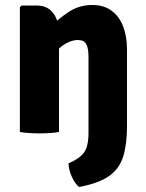

<svg xmlns="http://www.w3.org/2000/svg" viewBox="-20 -528 585 768"><path d="M125.5 -506Q170.5 -506 193.2 -475.2Q216 -444.5 216 -392.5V0Q199.5 3 178.8 4.2Q158 5.5 138 5.5Q118.5 5.5 97.8 4.2Q77 3 59.5 0V-499L66.5 -506ZM488 -24.5Q488 48.5 473 97.5Q458 146.5 416.8 175.8Q375.5 205 296.5 220Q280 207 267.5 179.5Q255 152 254 125.5Q297.5 107 315.8 82.5Q334 58 334 3V-301.5Q334 -335.5 324.8 -351.8Q315.5 -368 290.5 -368Q275 -368 254.8 -359.5Q234.5 -351 214.2 -332.2Q194 -313.5 178.5 -282V-419Q214 -453 255.2 -480.5Q296.5 -508 349.5 -508Q395.5 -508 426.2 -485.2Q457 -462.5 472.5 -422.5Q488 -382.5 488 -330Z"/></svg>

Font: Signika Light
Style: Bold
Weight: 700
Version: Version 2.003;gftools[0.9.32]